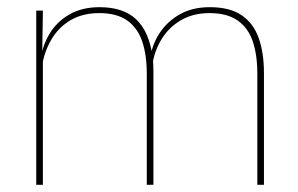

<svg xmlns="http://www.w3.org/2000/svg" viewBox="-20 -515 829 535"><path d="M697 0V-310Q697 -363 684 -400.5Q671 -438 641.8 -458.2Q612.5 -478.5 563.5 -478.5Q519 -478.5 485.2 -459.2Q451.5 -440 430.8 -406.8Q410 -373.5 404 -331.5L393.5 -351.5H398.5Q403 -389 424 -421.8Q445 -454.5 480.5 -474.8Q516 -495 564.5 -495Q620 -495 653 -472.8Q686 -450.5 700.8 -409.2Q715.5 -368 715.5 -311V0ZM81 0V-485.5H99.5L97.5 -357.5H99.5V0ZM389 0V-309.5Q389 -362.5 376 -400.2Q363 -438 334 -458.2Q305 -478.5 256.5 -478.5Q210.5 -478.5 176.8 -458.8Q143 -439 122.8 -404.2Q102.5 -369.5 96 -325L85.5 -344H92.5Q97 -385 117 -419.2Q137 -453.5 172.5 -474.2Q208 -495 257.5 -495Q324 -495 359.8 -460.8Q395.5 -426.5 405 -358Q406.5 -346.5 407 -336Q407.5 -325.5 407.5 -314V0Z"/></svg>

Font: Anek Odia Thin
Style: Regular
Weight: 250
Version: Version 1.003